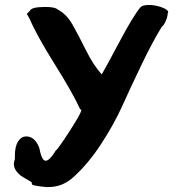

<svg xmlns="http://www.w3.org/2000/svg" viewBox="-20 -754 735 774"><path d="M36 -93Q36 -102 40 -112V-126Q40 -164 53 -184Q66 -204 86 -204Q120 -204 138 -159Q148 -106 164 -106Q180 -106 206 -149Q208 -147 233 -183.5Q258 -220 283 -261Q308 -302 308 -311Q308 -313 306 -313Q304 -313 304 -312Q274 -378 201 -494.5Q128 -611 100 -677L88 -698L100 -710Q106 -726 162 -726Q202 -726 212 -716Q248 -698 273 -653.5Q298 -609 327 -550.5Q356 -492 390 -454Q404 -477 460 -582.5Q516 -688 544 -722Q552 -734 580 -734Q606 -734 632 -724.5Q658 -715 658 -705Q658 -704 656 -700Q656 -687 648 -669Q640 -651 632 -646Q594 -584 549 -490Q504 -396 472 -325Q440 -254 388 -174Q336 -94 276 -40Q232 0 176 0H166Q114 -5 110 -10Q108 -12 108 -15Q108 -16 108 -17Q108 -18 108 -19Q106 -21 89 -30.5Q72 -40 63 -46.5Q54 -53 45 -65.5Q36 -78 36 -93Z"/></svg>

Font: NaniFont Regular
Style: Regular
Weight: 400
Designer: Nanigashitei
Version: Version 1.036